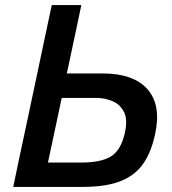

<svg xmlns="http://www.w3.org/2000/svg" viewBox="-20 -733 675 753"><path d="M304.5 0H32Q44 -58.5 55.5 -113Q67 -167.5 81.5 -234.5L132 -472.5Q146.5 -541.5 158.5 -598Q170.5 -654.5 183 -713H299Q286.5 -652.5 274.5 -596.8Q262.5 -541 248 -472.5L242 -445H381.5Q504 -445 558.5 -383Q613 -321 588.5 -208Q574.5 -140.5 543.8 -94Q513 -47.5 455.8 -23.8Q398.5 0 304.5 0ZM168 -95.5H298Q378.5 -95.5 417 -120.8Q455.5 -146 470 -213.5Q481.5 -266.5 465.2 -296Q449 -325.5 419 -337.2Q389 -349 358 -349H222L202 -254.5Q192.5 -210 184.5 -172.5Q176.5 -135 168 -95.5Z"/></svg>

Font: Commissioner Medium
Style: Italic
Weight: 500
Italic angle: -12°
Designer: Kostas Bartsokas
Foundry: Kostas Bartsokas
Version: Version 1.000; ttfautohint (v1.8.3)